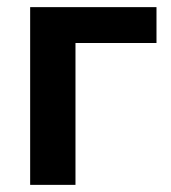

<svg xmlns="http://www.w3.org/2000/svg" viewBox="-20 -518 480 538"><path d="M64.5 0V-498H418.5V-397.5H191.5V0Z"/></svg>

Font: Heraclito SemiBold
Style: Regular
Weight: 600
Designer: Kostas Bartsokas (font) & Cristiano Sobral (main changes)
Foundry: Kostas Bartsokas (font) & Cristiano Sobral (main changes)
Version: Version 1.00;July 8, 2020;FontCreator 13.0.0.2655 64-bit